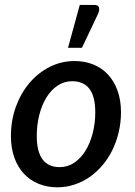

<svg xmlns="http://www.w3.org/2000/svg" viewBox="-20 -772 561 799"><path d="M228.5 -76.5Q262 -76.5 289.5 -95.2Q317 -114 336.2 -145.5Q355.5 -177 366 -218.2Q376.5 -259.5 376.5 -304.5Q376.5 -370.5 352.2 -402.2Q328 -434 280.5 -434Q246.5 -434 219.2 -415.5Q192 -397 173 -366Q154 -335 143.5 -293.5Q133 -252 133 -206.5Q133 -76.5 228.5 -76.5ZM219 7.5Q177 7.5 141.5 -6.8Q106 -21 80.2 -48.2Q54.5 -75.5 40 -115.2Q25.5 -155 25.5 -205.5Q25.5 -271 46.2 -328Q67 -385 103 -427.2Q139 -469.5 187.2 -493.8Q235.5 -518 290.5 -518Q332.5 -518 368 -503.8Q403.5 -489.5 429 -462.2Q454.5 -435 469 -395.2Q483.5 -355.5 483.5 -305Q483.5 -262 474 -222Q464.5 -182 447.5 -147.2Q430.5 -112.5 406.2 -84Q382 -55.5 352.8 -35.2Q323.5 -15 289.5 -3.8Q255.5 7.5 219 7.5ZM263 -573 312 -751.5H373Q387.5 -751.5 391.5 -741.8Q395.5 -732 388.5 -715.5L321 -573Z"/></svg>

Font: Lato SemiBold
Style: Italic
Weight: 600
Italic angle: -7°
Designer: Lukasz Dziedzic with Adam Twardoch and Botio Nikoltchev
Foundry: tyPoland Lukasz Dziedzic
Version: Version 2.015; 2015-08-06; http://www.latofonts.com/